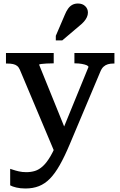

<svg xmlns="http://www.w3.org/2000/svg" viewBox="-20 -840 686 1094"><path d="M368 -64 345 -12 293 32 93 -443Q87 -457 77.5 -464.5Q68 -472 54 -475Q40 -478 20 -478H14V-538H286V-479H281Q262 -479 244.5 -478Q227 -477 215 -475.5Q203 -474 203 -471ZM377 -17Q348 52 320.5 100.5Q293 149 264.5 178Q236 207 202 220.5Q168 234 125 234Q96 234 73 228.5Q50 223 38 216V122Q42 123 55 127.5Q68 132 87.5 136.5Q107 141 130 141Q156 141 179 134Q202 127 224 107Q246 87 268 49.5Q290 12 313 -49L327 -74L484 -458Q484 -464 473.5 -468.5Q463 -473 445.5 -476Q428 -479 409 -479H404V-538H632V-478H626Q609 -478 595 -474Q581 -470 570 -460Q559 -450 551 -430ZM349 -755Q357 -775 367.5 -790Q378 -805 392 -812.5Q406 -820 424 -820Q450 -820 465.5 -805Q481 -790 481 -768Q481 -755 475 -742Q469 -729 458.5 -717Q448 -705 434 -694L335 -610H298V-636Z"/></svg>

Font: Roboto Serif 20pt Medium
Style: Regular
Weight: 500
Version: Version 1.008